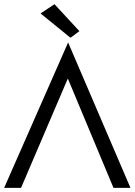

<svg xmlns="http://www.w3.org/2000/svg" viewBox="-20 -902 646 922"><path d="M307.1 -698.2 606.4 0H524.9L305.7 -524.9L81.1 0H0ZM241.7 -881.8 361.3 -752.4 318.4 -720.7 174.8 -837.4Z"/></svg>

Font: NMS Futura Pro Book
Style: Regular
Weight: 400
Designer: Blend3rman
Version: Version 0.1